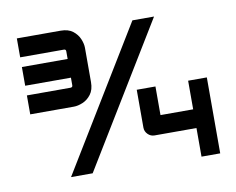

<svg xmlns="http://www.w3.org/2000/svg" viewBox="-73 -763 1030 839"><g transform="rotate(-10 442.0 -343.5)"><path d="M337 -424Q337 -390 321.5 -369.5Q306 -349 284.5 -340Q263 -331 245 -331H51V-415H244Q254 -415 254 -424V-458H51V-541H254V-575Q254 -584 245 -584H51V-668H245Q279 -668 299 -652.5Q319 -637 328 -615.5Q337 -594 337 -576ZM658 -658 275 -30H179L562 -658ZM839 -19H756V-146H570Q553 -146 540.5 -158.5Q528 -171 528 -188V-356H611V-229H756V-356H839Z"/></g></svg>

Font: Bruno Ace
Style: Regular
Weight: 400
Version: Version 1.100; ttfautohint (v1.8.4.7-5d5b);gftools[0.9.27]